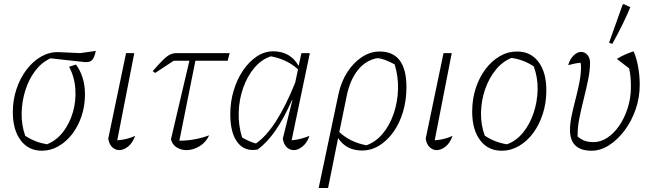

<svg xmlns="http://www.w3.org/2000/svg" viewBox="-20 -744 3259 958"><path d="M189 8Q122 8 83 -44Q44 -96 44 -185Q44 -246 62.5 -300.5Q81 -355 112.5 -396.5Q144 -438 185 -461.5Q226 -485 271 -484L380 -479L458 -490Q451 -456 440 -445Q429 -434 411 -434Q405 -434 399.5 -434.5Q394 -435 387 -436L232 -453Q188 -433 156 -391Q124 -349 106.5 -293.5Q89 -238 88 -178.5Q87 -119 106 -66Q129 -51 155 -40.5Q181 -30 214 -24Q262 -43 295 -86Q328 -129 344 -185Q360 -241 356 -300Q352 -359 325 -411L359 -422Q380 -394 392 -356.5Q404 -319 404 -273Q404 -216 387 -165Q370 -114 340.5 -75.5Q311 -37 272 -14.5Q233 8 189 8Z M654 -66Q642 -31 619.5 -13Q597 5 575 5Q556 5 540.5 -9Q525 -23 520 -52L609 -479H650L565 -44Q613 -47 654 -66Z M754 -380 742 -389Q774 -426 794 -445.5Q814 -465 829 -472Q844 -479 860 -479H1126L1116 -441H955L875 -42Q952 -42 1024 -69Q1007 -33 975 -14Q943 5 911 5Q883 5 861.5 -8.5Q840 -22 833 -49L925 -441H847Z M1266 2Q1202 14 1165.5 -33Q1129 -80 1129 -174Q1129 -236 1146 -292.5Q1163 -349 1193 -393Q1223 -437 1261.5 -462.5Q1300 -488 1343 -488Q1429 -488 1470 -415L1484 -479H1526L1435 -44Q1477 -47 1524 -66Q1512 -31 1489.5 -13Q1467 5 1446 5Q1426 5 1411 -9Q1396 -23 1391 -52L1439 -245H1437Q1397 -154 1355 -93.5Q1313 -33 1266 2ZM1188 -58Q1205 -48 1222 -40.5Q1239 -33 1257 -28Q1359 -98 1453 -332L1467 -398Q1414 -447 1332 -463Q1285 -448 1249.5 -406Q1214 -364 1193.5 -306Q1173 -248 1171 -183.5Q1169 -119 1188 -58Z M1570 194 1669 -275Q1682 -336 1713 -384Q1744 -432 1786 -459.5Q1828 -487 1874 -487Q2008 -487 2008 -309Q2008 -244 1991 -186.5Q1974 -129 1943 -85.5Q1912 -42 1872 -17.5Q1832 7 1786 7Q1708 7 1667 -55L1617 194ZM1890 -457Q1878 -457 1867 -455ZM1710 -266 1673 -85Q1726 -35 1808 -19Q1854 -35 1889 -76.5Q1924 -118 1944 -176Q1964 -234 1966 -298Q1968 -362 1949 -423Q1928 -434 1907.5 -442.5Q1887 -451 1863 -454Q1806 -444 1766.5 -395.5Q1727 -347 1710 -266Z M2238 -66Q2226 -31 2203.5 -13Q2181 5 2159 5Q2140 5 2124.5 -9Q2109 -23 2104 -52L2193 -479H2234L2149 -44Q2197 -47 2238 -66Z M2483 8Q2415 8 2375.5 -44.5Q2336 -97 2336 -187Q2336 -249 2353.5 -303Q2371 -357 2402 -398.5Q2433 -440 2473.5 -463.5Q2514 -487 2560 -487Q2628 -487 2667 -435Q2706 -383 2706 -293Q2706 -231 2688.5 -176.5Q2671 -122 2640.5 -80.5Q2610 -39 2569.5 -15.5Q2529 8 2483 8ZM2509 -24Q2555 -40 2589 -81.5Q2623 -123 2642 -179Q2661 -235 2662.5 -296Q2664 -357 2643 -413Q2591 -447 2532 -455Q2487 -437 2453 -395Q2419 -353 2400 -297Q2381 -241 2380 -180.5Q2379 -120 2399 -67Q2448 -34 2509 -24Z M2932 8Q2824 8 2824 -96Q2824 -127 2832 -165.5Q2840 -204 2851 -246Q2862 -288 2870.5 -330.5Q2879 -373 2879 -412Q2879 -420 2877 -431Q2852 -429 2815 -419Q2823 -448 2841.5 -466.5Q2860 -485 2879 -485Q2898 -485 2911 -470Q2924 -455 2924 -431Q2924 -392 2914.5 -346Q2905 -300 2893 -252Q2881 -204 2871.5 -158Q2862 -112 2862 -72Q2862 -65 2862 -63Q2881 -47 2899 -41Q2917 -35 2942 -35Q2977 -35 3010 -56.5Q3043 -78 3069.5 -116.5Q3096 -155 3112 -205Q3128 -255 3128 -311Q3128 -338 3126 -360Q3124 -382 3119 -403L3058 -450Q3077 -462 3096 -470.5Q3115 -479 3141 -488Q3155 -459 3163.5 -413.5Q3172 -368 3172 -322Q3172 -257 3151.5 -198Q3131 -139 3096 -92.5Q3061 -46 3018.5 -19Q2976 8 2932 8ZM3035 -525 3019 -531 3086 -719 3091 -724 3125 -708Q3108 -667 3085.5 -621Q3063 -575 3035 -525Z"/></svg>

Font: Piazzolla ExtraLight
Style: Italic
Weight: 200
Italic angle: -11.3°
Designer: Juan Pablo del Peral
Foundry: Huerta Tipografica
Version: Version 1.330